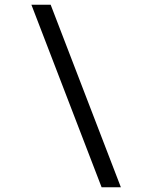

<svg xmlns="http://www.w3.org/2000/svg" viewBox="-20 -731 640 812"><path d="M112.8 -710.9H194.3L491.2 61H409.7Z"/></svg>

Font: TypoPRO Roboto Mono
Style: Regular
Weight: 400
Designer: Google
Version: Version 2.000986; 2015; ttfautohint (v1.3)